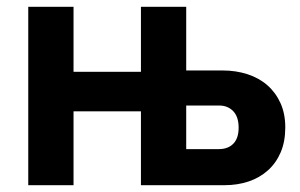

<svg xmlns="http://www.w3.org/2000/svg" viewBox="-20 -544 882 564"><path d="M63 -524H196V-333H394V-524H527V-337H634Q673 -337 707 -326Q741 -315 765.5 -293.5Q790 -272 804 -241Q818 -210 818 -170Q818 -128 804.5 -96.5Q791 -65 767 -43.5Q743 -22 710.5 -11Q678 0 639 0H394V-217H196V0H63ZM623 -106Q650 -106 665.5 -122Q681 -138 681 -169Q681 -201 665 -217.5Q649 -234 624 -234H527V-106Z"/></svg>

Font: IngvarSans
Style: Bold
Weight: 700
Version: Version 3.000